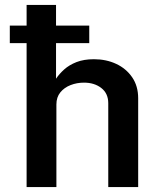

<svg xmlns="http://www.w3.org/2000/svg" viewBox="-20 -763 645 783"><path d="M20 -587V-658.5H344V-587ZM88.5 0V-743H208.5V-442Q221.5 -461.5 241.8 -479.8Q262 -498 292 -509.8Q322 -521.5 363 -521.5Q413 -521.5 453.8 -502.5Q494.5 -483.5 519 -447.8Q543.5 -412 543.5 -362.5V0H421.5V-342Q421.5 -382 393.2 -404Q365 -426 322.5 -426Q293.5 -426 267.8 -416Q242 -406 226 -386.2Q210 -366.5 210 -337V0Z"/></svg>

Font: Public Sans Thin SemiBold
Style: Regular
Weight: 600
Version: Version 2.001